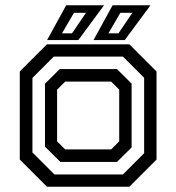

<svg xmlns="http://www.w3.org/2000/svg" viewBox="-20 -708 668 728"><path d="M158 0 55 -103V-437L158 -540H470.5L573.5 -437V-103L470.5 0ZM186.5 -46.5H446L526.5 -127V-413L446 -493.5H184L103 -412.5V-130ZM209 -94 150.5 -152V-390.5L206.5 -446H423.5L479 -391V-149L423.5 -94ZM227 -141.5H401.5L432 -172V-368L401.5 -398.5H227L196.5 -368V-172ZM334.5 -556 407 -688H550.5L453 -556ZM215 -581.5H253L306 -659.5H260.5ZM158.5 -556 231 -688H374.5L277 -556ZM391 -581.5H429L482 -659.5H436.5Z"/></svg>

Font: Tourney Medium
Style: Regular
Weight: 500
Designer: Tyler Finck
Foundry: Etcetera Type Co
Version: Version 1.015